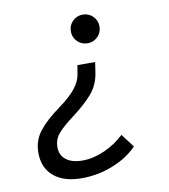

<svg xmlns="http://www.w3.org/2000/svg" viewBox="-81 -596 747 850"><g transform="rotate(-10 293.0 -170.5)"><path d="M219.2 185.5Q138.7 185.5 93.5 147.5Q48.3 109.4 48.3 41.5Q48.3 -14.2 81.1 -55.4Q113.8 -96.7 175.3 -141.1Q225.1 -177.2 249.8 -208.5Q274.4 -239.7 279.3 -271L286.1 -311H365.7L358.9 -265.6Q351.1 -210.4 316.7 -170.9Q282.2 -131.3 225.1 -88.9Q182.1 -56.6 158.9 -30.5Q135.7 -4.4 135.7 31.7Q135.7 68.4 162.4 88.6Q189 108.9 236.3 108.9Q283.7 108.9 334.5 86.4Q385.3 64 424.3 26.9L469.7 86.9Q427.7 131.3 359.9 158.4Q292 185.5 219.2 185.5ZM347.7 -398.4Q320.8 -398.4 302 -417.2Q283.2 -436 283.2 -462.9Q283.2 -489.7 302 -508.5Q320.8 -527.3 347.7 -527.3Q374.5 -527.3 393.3 -508.5Q412.1 -489.7 412.1 -462.9Q412.1 -436 393.3 -417.2Q374.5 -398.4 347.7 -398.4Z"/></g></svg>

Font: Cascadia Mono PL SemiLight
Style: Italic
Weight: 350
Italic angle: -10°
Monospace: yes
Designer: Aaron Bell
Foundry: Saja Typeworks
Version: Version 2404.023; ttfautohint (v1.8.4)